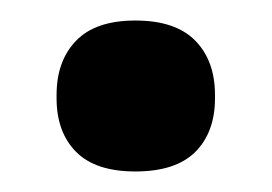

<svg xmlns="http://www.w3.org/2000/svg" viewBox="-20 -357 266 188"><path d="M112.5 -189.1Q73.5 -189.1 54.5 -208.3Q35.4 -227.6 35.4 -260.7V-264.1Q35.4 -297.4 54.5 -317.1Q73.5 -336.9 112.5 -336.9Q152 -336.9 171.3 -317.1Q190.5 -297.4 190.5 -264.1V-260.7Q190.5 -227.6 171.3 -208.3Q152 -189.1 112.5 -189.1Z"/></svg>

Font: Anek Kannada Medium
Style: Regular
Weight: 500
Designer: Vaishnavi Murthy, Maithili Shingre (Kannada) & Yesha Goshar (Latin)
Foundry: Ek Type
Version: Version 1.003